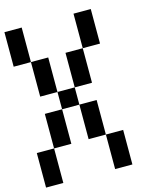

<svg xmlns="http://www.w3.org/2000/svg" viewBox="-131 -987 861 1074"><g transform="rotate(-15 300.0 -450.0)"><path d="M0 -200H100V0H0ZM0 -700V-900H100V-700ZM200 -200H100V-400H200ZM200 -500H100V-700H200ZM200 -400V-500H300V-400ZM400 -200H500V0H400ZM400 -500H300V-700H400ZM400 -400V-200H300V-400ZM400 -700V-900H500V-700Z"/></g></svg>

Font: Galmuri9 Regular
Style: Regular
Weight: 400
Designer: Lee Minseo (quiple)
Version: Version 2.399;hotconv 1.1.1;makeotfexe 2.6.0 DEVELOPMENT